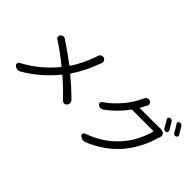

<svg xmlns="http://www.w3.org/2000/svg" viewBox="-49 -1436 2099 2099"><g transform="rotate(45 1000.0 -387.0)"><path d="M705.1 -711.9Q710.9 -731.4 728.5 -740.2Q738.3 -746.1 749 -746.1Q756.8 -746.1 763.7 -744.1Q782.2 -737.3 790 -719.7Q793.9 -710.9 793.9 -702.1Q793.9 -692.4 790 -683.6Q782.2 -667 778.3 -655.3Q719.7 -495.1 631.8 -366.2Q627.9 -360.4 633.8 -355.5Q753.9 -254.9 841.8 -166Q855.5 -151.4 855.5 -130.9Q855.5 -111.3 842.8 -96.7Q830.1 -83 811.5 -83Q792 -83 779.3 -96.7Q699.2 -184.6 581.1 -287.1Q575.2 -292 570.3 -286.1Q418 -100.6 225.6 8.8Q210.9 16.6 194.3 16.6Q189.5 16.6 185.5 16.6Q165 13.7 148.4 -1Q137.7 -9.8 137.7 -23.4Q137.7 -26.4 137.7 -28.3Q140.6 -44.9 155.3 -52.7Q356.4 -158.2 505.9 -339.8Q509.8 -345.7 503.9 -350.6Q387.7 -446.3 263.7 -526.4Q250 -535.2 247.6 -551.3Q245.1 -567.4 255.9 -579.1Q266.6 -592.8 284.2 -595.7Q288.1 -596.7 292 -596.7Q304.7 -596.7 316.4 -588.9Q442.4 -505.9 556.6 -418.9Q562.5 -414.1 566.4 -419.9Q643.6 -534.2 697.3 -685.5Q701.2 -697.3 705.1 -711.9Z M1432.6 -638.7Q1431.6 -636.7 1432.6 -634.3Q1433.6 -631.8 1436.5 -631.8H1700.2Q1714.8 -631.8 1727.5 -632.8Q1736.3 -633.8 1744.1 -633.8Q1776.4 -633.8 1797.9 -621.1Q1811.5 -612.3 1816.4 -596.7Q1818.4 -589.8 1818.4 -584Q1818.4 -575.2 1814.5 -566.4Q1810.5 -555.7 1807.6 -547.9Q1786.1 -465.8 1740.2 -373Q1694.3 -280.3 1630.9 -203.1Q1498 -41 1278.3 50.8Q1264.6 56.6 1250 56.6Q1243.2 56.6 1235.4 55.7Q1213.9 50.8 1196.3 36.1Q1184.6 25.4 1188 9.3Q1191.4 -6.8 1207 -11.7Q1422.9 -86.9 1559.6 -248Q1615.2 -311.5 1657.7 -396.5Q1700.2 -481.4 1717.8 -552.7Q1718.8 -559.6 1711.9 -559.6H1389.6Q1381.8 -559.6 1377.9 -553.7Q1285.2 -426.8 1163.1 -338.9Q1148.4 -327.1 1129.9 -327.1Q1128.9 -327.1 1127.9 -327.1Q1109.4 -328.1 1093.8 -339.8Q1082 -348.6 1082 -362.3Q1082 -378.9 1094.7 -387.7Q1165 -434.6 1224.1 -496.6Q1283.2 -558.6 1316.4 -606.9Q1349.6 -655.3 1373 -703.1Q1380.9 -716.8 1388.7 -737.3Q1396.5 -755.9 1414.1 -764.6Q1424.8 -770.5 1435.5 -770.5Q1442.4 -770.5 1450.2 -767.6Q1467.8 -761.7 1474.6 -744.1Q1477.5 -736.3 1477.5 -729.5Q1477.5 -719.7 1471.7 -710Q1467.8 -703.1 1460.9 -690.9Q1454.1 -678.7 1452.1 -673.8Q1445.3 -660.2 1432.6 -638.7ZM1728.5 -752.9Q1724.6 -759.8 1724.6 -766.6Q1724.6 -769.5 1725.6 -773.4Q1728.5 -784.2 1738.3 -788.1Q1750 -793.9 1762.2 -790Q1774.4 -786.1 1781.2 -776.4Q1808.6 -733.4 1833 -689.5Q1838.9 -678.7 1835 -667.5Q1831.1 -656.2 1820.3 -651.4Q1813.5 -648.4 1807.6 -648.4Q1802.7 -648.4 1796.9 -650.4Q1785.2 -654.3 1779.3 -665Q1752.9 -715.8 1728.5 -752.9ZM1838.9 -793.9Q1834 -799.8 1834 -806.6Q1834 -809.6 1835 -813.5Q1837.9 -824.2 1848.6 -828.1Q1855.5 -831.1 1862.3 -831.1Q1867.2 -831.1 1872.1 -830.1Q1884.8 -826.2 1891.6 -816.4Q1921.9 -769.5 1944.3 -729.5Q1948.2 -723.6 1948.2 -716.8Q1948.2 -712.9 1946.3 -708Q1942.4 -697.3 1931.6 -692.4Q1924.8 -689.5 1918.9 -689.5Q1914.1 -689.5 1909.2 -691.4Q1897.5 -695.3 1891.6 -706.1Q1864.3 -755.9 1838.9 -793.9Z"/></g></svg>

Font: Gen Jyuu Gothic Regular
Style: Regular
Weight: 400
Designer: [Source Han Sans]
Ryoko NISHIZUKA  (kana & ideographs); Paul D. Hunt (Latin, Greek & Cyrillic); Wenlong ZHANG  (bopomofo
Version: Version 1.002.20150607